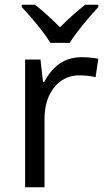

<svg xmlns="http://www.w3.org/2000/svg" viewBox="-20 -786 451 806"><path d="M85.4 -536.1H149.9L160.6 -441.9H165.5Q195.3 -496.6 233.6 -521.2Q272 -545.9 323.2 -545.9Q356 -545.9 392.6 -539.6L381.3 -461.9Q348.6 -469.7 313.5 -469.7Q272.9 -469.7 241.2 -449.5Q209.5 -429.2 190.4 -393.1Q167 -348.6 167 -288.1V0H85.4ZM156.7 -656.2Q121.6 -702.1 71.3 -756.3V-766.1H127Q177.7 -726.1 231.9 -671.4Q284.2 -724.1 337.4 -766.1H392.6V-756.3Q339.4 -698.7 303.2 -649.9Q284.2 -625.5 272.9 -606H191.4Q179.2 -627 156.7 -656.2Z"/></svg>

Font: Viking Open Sans
Style: Regular
Weight: 400
Foundry: Ascender Corporation
Version: Version 2.001